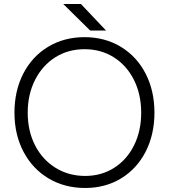

<svg xmlns="http://www.w3.org/2000/svg" viewBox="-20 -924 841 956"><path d="M52 -363Q52 -472 96 -557.5Q140 -643 219.5 -691Q299 -739 401 -739Q502 -739 581.5 -691Q661 -643 705 -557.5Q749 -472 749 -363Q749 -254 705 -168.5Q661 -83 582.5 -35.5Q504 12 404 12Q302 12 222 -35.5Q142 -83 97 -168.5Q52 -254 52 -363ZM683 -363Q683 -454 647 -526Q611 -598 547 -638.5Q483 -679 401 -679Q319 -679 255 -638.5Q191 -598 154.5 -526Q118 -454 118 -363Q118 -272 154.5 -200.5Q191 -129 256.5 -88.5Q322 -48 404 -48Q485 -48 548.5 -88.5Q612 -129 647.5 -200.5Q683 -272 683 -363ZM295 -904H383L508 -772H429Z"/></svg>

Font: 寒蝉端黑体 Light
Style: Regular
Weight: 300
Designer: ChillDuanSans {Warren2060}; 
Source Han Sans {Ryoko NISHIZUKA 西塚涼子 (kana, bopomofo & ideographs); Paul D. Hunt (Latin, G
Foundry: ChillType&Adobe
Version: Version 1.300;Glyphs 3.3 (3306)